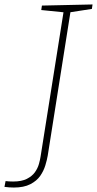

<svg xmlns="http://www.w3.org/2000/svg" viewBox="-71 -713 435 861"><path d="M117 -688 344 -693 341 -673 237 -657 246 -666 143 -15Q140 3 132.5 28Q125 53 109.5 75.5Q94 98 65 113Q36 128 -9 128Q-29 128 -51 125L-46 99Q-38 100 -30 100.5Q-22 101 -12 101Q26 101 49.5 89Q73 77 85.5 59.5Q98 42 103.5 22.5Q109 3 111 -11L215 -666L223 -657L114 -668Z"/></svg>

Font: Bitter Thin ExtraLight
Style: Italic
Weight: 250
Italic angle: -9°
Version: Version 2.002